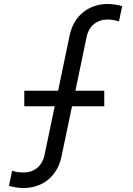

<svg xmlns="http://www.w3.org/2000/svg" viewBox="-20 -777 670 965"><path d="M521 -757C542 -757 573 -753 594 -746C594 -746 578 -670 578 -670C564 -674 538 -679 522 -679C469 -679 427 -649 415 -590C415 -590 359 -321 359 -321C359 -321 504 -321 504 -321C504 -321 504 -243 504 -243C504 -243 342 -243 342 -243C342 -243 289 10 289 10C267 115 188 168 98 168C77 168 46 164 25 157C25 157 41 81 41 81C55 86 73 90 100 90C149 90 192 60 204 1C204 1 255 -243 255 -243C255 -243 102 -243 102 -243C102 -243 102 -321 102 -321C102 -321 272 -321 272 -321C272 -321 330 -599 330 -599C352 -703 431 -757 521 -757Z"/></svg>

Font: Preevio_Regular
Style: Regular
Weight: 500
Designer: Gumpita Rahayu
Foundry: Tokotype Studio
Version: ""